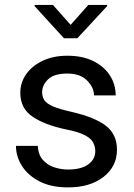

<svg xmlns="http://www.w3.org/2000/svg" viewBox="-20 -770 556 799"><path d="M376.5 -140.1Q376.5 -159.7 367.9 -176.5Q359.4 -193.4 333.3 -207.3Q307.1 -221.2 254.9 -231.4Q166.5 -250 115.5 -284.4Q64.5 -318.8 64.5 -383.8Q64.5 -425.8 88.6 -460.7Q112.8 -495.6 157 -516.8Q201.2 -538.1 260.3 -538.1Q323.7 -538.1 368.7 -515.6Q413.6 -493.2 437.5 -455.8Q461.4 -418.5 461.4 -373H371.1Q371.1 -405.8 342.5 -434.8Q314 -463.9 260.3 -463.9Q204.1 -463.9 179.7 -439.5Q155.3 -415 155.3 -386.2Q155.3 -366.7 165 -352.5Q174.8 -338.4 200.9 -327.1Q227.1 -315.9 276.9 -304.7Q374.5 -282.2 420.7 -246.6Q466.8 -210.9 466.8 -147Q466.8 -77.6 410.9 -33.9Q355 9.8 262.7 9.8Q192.9 9.8 144.5 -15.1Q96.2 -40 71.3 -79.6Q46.4 -119.1 46.4 -163.1H137.2Q139.2 -126 158.7 -104.2Q178.2 -82.5 206.5 -73.5Q234.9 -64.5 262.7 -64.5Q317.9 -64.5 347.2 -85.9Q376.5 -107.4 376.5 -140.1ZM200.2 -749.5 273.9 -666.5 347.7 -749.5H425.8V-744.6L301.8 -610.8H246.1L124 -744.6V-749.5Z"/></svg>

Font: Vazirmatn RD UI FD
Style: Regular
Weight: 400
Designer: Saber Rastikerdar
Foundry: Saber Rastikerdar
Version: Version 33.003